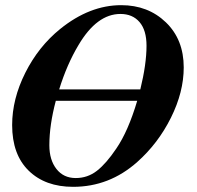

<svg xmlns="http://www.w3.org/2000/svg" viewBox="-20 -705 762 743"><path d="M691 -444Q691 -349 641.5 -249.5Q592 -150 511 -78Q403 18 263 18Q155 18 91 -44.5Q27 -107 27 -221Q27 -322 78 -423.5Q129 -525 213 -593Q327 -685 449 -685Q553 -685 622 -618.5Q691 -552 691 -444ZM209 -359H523Q547 -457 547 -528Q547 -588 520 -619.5Q493 -651 446 -651Q355 -651 284 -531Q239 -456 209 -359ZM511 -315H196Q171 -221 171 -143Q171 -86 198.5 -51Q226 -16 273 -16Q319 -16 355 -44Q391 -72 430 -130Q476 -197 511 -315Z"/></svg>

Font: STIX
Style: Bold Italic
Weight: 700
Italic angle: -16.33°
Designer: MicroPress Inc., with final additions and corrections provided by Coen Hoffman, Elsevier (retired)
Version: Version 1.1.1